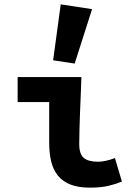

<svg xmlns="http://www.w3.org/2000/svg" viewBox="-20 -850 640 882"><path d="M393 12Q339 12 303 -2.5Q267 -17 245.5 -44Q224 -71 215 -109Q206 -147 206 -194V-381H61V-496H354Q353 -457 351 -414.5Q349 -372 347.5 -330.5Q346 -289 345 -252Q344 -215 344 -188Q344 -142 365 -124.5Q386 -107 431 -107Q446 -107 467 -111.5Q488 -116 508 -124L540 -16Q514 -5 479 3.5Q444 12 393 12ZM323 -558 224 -573 259 -830 403 -808Z"/></svg>

Font: Source Code Pro
Style: Bold
Weight: 700
Monospace: yes
Designer: Paul D. Hunt, Teo Tuominen
Foundry: Adobe Systems Incorporated
Version: Version 2.030;PS 1.000;hotconv 16.6.51;makeotf.lib2.5.65220